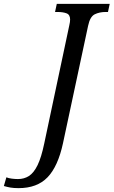

<svg xmlns="http://www.w3.org/2000/svg" viewBox="-167 -734 588 994"><path d="M-71 240Q-96 240 -113 237Q-130 234 -147 229L-134 184Q-122 189 -105 191Q-88 193 -74 193Q-42 193 -17 177Q8 161 27.5 121Q47 81 62 9L192 -604Q196 -621 196 -633Q196 -658 177.5 -665Q159 -672 130 -672H118L127 -714H401L392 -672H380Q348 -672 323.5 -660Q299 -648 289 -600L159 8Q133 128 79 184Q25 240 -71 240Z"/></svg>

Font: Noto Serif SemiCondensed
Style: Italic
Weight: 400
Width: 4
Italic angle: -12°
Designer: Monotype Design Team
Foundry: Monotype Imaging Inc.
Version: Version 2.013